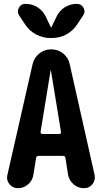

<svg xmlns="http://www.w3.org/2000/svg" viewBox="-20 -990 540 1010"><path d="M277.3 -902.3Q292 -933.6 320.8 -951.7Q349.6 -969.7 383.8 -969.7Q408.2 -969.7 419.4 -948.7Q430.7 -927.7 417 -908.2L385.7 -861.3Q364.3 -828.1 329.1 -809.1Q293.9 -790 253.9 -790H244.1Q205.1 -790 169.4 -809.1Q133.8 -828.1 112.3 -861.3L81.1 -908.2Q68.4 -927.7 79.1 -948.7Q89.8 -969.7 114.3 -969.7Q149.4 -969.7 178.2 -951.2Q207 -932.6 220.7 -902.3L248 -845.7Q248 -844.7 249 -844.7Q250 -844.7 250 -845.7ZM292 -285.2Q296.9 -285.2 299.3 -288.1Q301.8 -291 300.8 -295.9L248 -619.1Q248 -620.1 247.1 -620.1Q246.1 -620.1 246.1 -619.1L193.4 -295.9Q193.4 -291 195.8 -288.1Q198.2 -285.2 202.1 -285.2ZM346.7 -652.3 477.5 -70.3Q483.4 -43 466.8 -21.5Q450.2 0 421.9 0Q391.6 0 367.7 -20Q343.8 -40 337.9 -71.3L324.2 -159.2Q323.2 -169.9 310.5 -169.9H182.6Q171.9 -169.9 169.9 -159.2L155.3 -69.3Q150.4 -39.1 127 -19.5Q103.5 0 74.2 0Q46.9 0 29.8 -21Q12.7 -42 18.6 -68.4L151.4 -652.3Q159.2 -686.5 186.5 -708.5Q213.9 -730.5 249.5 -730.5Q285.2 -730.5 312.5 -708.5Q339.8 -686.5 346.7 -652.3Z"/></svg>

Font: Rounded-X Mgen+ 1m bold
Style: Bold
Weight: 700
Designer: [Source Han Sans]
Ryoko NISHIZUKA  (kana & ideographs); Paul D. Hunt (Latin, Greek & Cyrillic); Wenlong ZHANG  (bopomofo
Version: Version 1.059.20150602